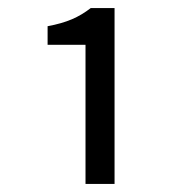

<svg xmlns="http://www.w3.org/2000/svg" viewBox="-20 -897 450 476"><path d="M192 -441H264V-877H205C175 -854 146 -841 98 -832V-786H192Z"/></svg>

Font: Noto Sans Mono CJK JP Regular
Style: Regular
Weight: 400
Designer: Ryoko NISHIZUKA (kana & ideographs); Paul D. Hunt (Latin, Greek & Cyrillic); Wenlong ZHANG (bopomofo); Sandoll Communica
Foundry: Adobe Systems Incorporated
Version: Version 1.004;PS 1.004;hotconv 1.0.82;makeotf.lib2.5.63406